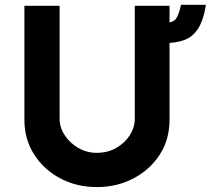

<svg xmlns="http://www.w3.org/2000/svg" viewBox="-20 -760 865 788"><path d="M224.6 -272.5Q224.6 -237.3 245.6 -205.1Q266.6 -172.9 301.3 -152.8Q335.9 -132.8 377 -132.8Q421.9 -132.8 457 -152.8Q492.2 -172.9 512.7 -205.1Q533.2 -237.3 533.2 -272.5V-736.3H675.8V-268.6Q675.8 -187.5 635.7 -125.5Q595.7 -63.5 527.8 -27.8Q460 7.8 377 7.8Q294.9 7.8 227.5 -27.8Q160.2 -63.5 120.1 -126Q80.1 -188.5 80.1 -268.6V-736.3H224.6ZM653.3 -666Q688.5 -666 701.2 -681.6Q713.9 -697.3 722.7 -740.2H825.2Q814.5 -674.8 792 -641.1Q769.5 -607.4 734.9 -595.2Q700.2 -583 653.3 -583Z"/></svg>

Font: Josefin Sans CFJ
Style: Bold
Weight: 700
Designer: Santiago Orozco
Foundry: Typemade
Version: Version 2.001